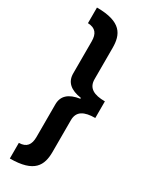

<svg xmlns="http://www.w3.org/2000/svg" viewBox="-263 -904 908 1150"><g transform="rotate(30 191.5 -329.0)"><path d="M36 -851V-743C89 -741 110 -713 110 -659V-438C110 -379 148 -345 223 -334V-328C148 -317 110 -283 110 -224V1C110 55 89 84 36 85V193C205 193 238 124 238 30V-189C238 -250 282 -273 358 -273V-388C282 -388 238 -411 238 -472V-688C238 -781 206 -851 36 -851Z"/></g></svg>

Font: Noto Sans Tamil UI SemiCondensed
Style: Bold
Weight: 700
Width: 4
Designer: Jelle Bosma - Monotype Design Team
Foundry: Monotype Imaging Inc.
Version: Version 2.004